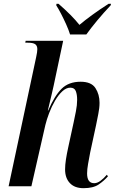

<svg xmlns="http://www.w3.org/2000/svg" viewBox="-20 -973 604 1003"><path d="M416 10Q370 10 345 -16.5Q320 -43 320 -88Q320 -111 324.5 -140.5Q329 -170 337 -206L365 -335Q370 -358 376.5 -391Q383 -424 383 -452Q383 -479 376 -497Q369 -515 347 -515Q326 -515 305.5 -496Q285 -477 267.5 -447Q250 -417 237 -383Q224 -349 217 -320L144 0H25L169 -675Q172 -689 173.5 -699Q175 -709 175 -716Q175 -734 164 -742Q153 -750 125 -750H112L114 -760H310L260 -524Q257 -510 251 -484.5Q245 -459 239 -434Q233 -409 230 -396H232Q265 -473 302 -509.5Q339 -546 401 -546Q457 -546 478.5 -513Q500 -480 500 -436Q500 -409 493.5 -377.5Q487 -346 482 -320L451 -176Q445 -144 440 -116Q435 -88 435 -67Q435 -16 472 -16Q488 -16 505 -28.5Q522 -41 538 -60L544 -52Q523 -28 495 -9Q467 10 416 10ZM346 -793Q339 -816 326 -845Q313 -874 299 -901Q285 -928 274 -945L275 -953H286Q357 -891 395 -843Q422 -866 461 -894.5Q500 -923 547 -953H560L558 -945Q522 -907 489.5 -868Q457 -829 431 -793Z"/></svg>

Font: Noto Serif Display Condensed SemiBold
Style: Italic
Weight: 600
Width: 3
Italic angle: -12°
Designer: Monotype Design Team
Foundry: Monotype Imaging Inc.
Version: Version 2.009